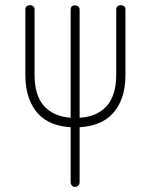

<svg xmlns="http://www.w3.org/2000/svg" viewBox="-20 -490 589 750"><path d="M452 -470Q459 -470 464.5 -466Q470 -462 470 -453V-199Q470 -146 456.5 -108Q443 -70 419 -45Q395 -20 362 -7.5Q329 5 291 7V222Q291 229 286 234.5Q281 240 273 240Q265 240 260.5 234.5Q256 229 256 222V7Q218 5 185.5 -7.5Q153 -20 129.5 -45Q106 -70 92.5 -108Q79 -146 79 -199V-453Q79 -462 84.5 -466Q90 -470 97 -470Q104 -470 109.5 -466Q115 -462 115 -453V-199Q115 -117 152 -76Q189 -35 256 -30V-452Q256 -469 273 -469Q281 -469 286 -464.5Q291 -460 291 -452V-30Q359 -34 396.5 -75.5Q434 -117 434 -199V-453Q434 -462 439.5 -466Q445 -470 452 -470Z"/></svg>

Font: AkaAcidDosis
Style: ExtraLight
Weight: 250
Designer: Edgar Tolentino, Pablo Impallari, Igino Marini, Aka-Acid
Foundry: Edgar Tolentino, Pablo Impallari, Igino Marini, Aka-Acid
Version: Version 1.007